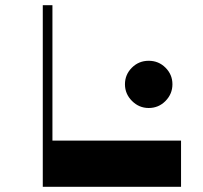

<svg xmlns="http://www.w3.org/2000/svg" viewBox="-20 -716 780 736"><path d="M674 -177V0H144V-696H181V-177ZM550 -483Q588 -483 614.5 -456.5Q641 -430 641 -393Q641 -356 614.5 -329Q588 -302 550 -302Q513 -302 486 -329Q459 -356 459 -393Q459 -430 485.5 -456.5Q512 -483 550 -483Z"/></svg>

Font: Major Mono Display
Style: Regular
Weight: 400
Designer: Emre Parlak
Foundry: Emre Parlak
Version: Version 2.000; ttfautohint (v1.8) -l 8 -r 50 -G 200 -x 14 -D